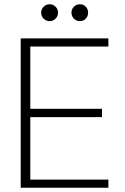

<svg xmlns="http://www.w3.org/2000/svg" viewBox="-20 -880 587 900"><path d="M77 0V-700H488V-662H122V-370H458V-331H122V-38H488V0ZM213 -781Q196 -781 184.5 -792.5Q173 -804 173 -821Q173 -837 184.5 -848.5Q196 -860 213 -860Q229 -860 240.5 -848.5Q252 -837 252 -821Q252 -804 240.5 -792.5Q229 -781 213 -781ZM355 -781Q338 -781 326.5 -792.5Q315 -804 315 -821Q315 -837 326.5 -848.5Q338 -860 355 -860Q371 -860 382 -848.5Q393 -837 393 -821Q393 -804 382 -792.5Q371 -781 355 -781Z"/></svg>

Font: DM Sans ExtraLight
Style: Regular
Weight: 200
Designer: Colophon Foundry, Jonny Pinhorn
Foundry: Colophon Foundry
Version: Version 4.004; ttfautohint (v1.8.4.7-5d5b)